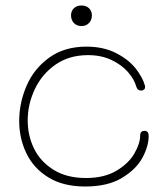

<svg xmlns="http://www.w3.org/2000/svg" viewBox="-20 -682 612 700"><path d="M50 -241Q50 -307 77 -369.5Q104 -432 159.5 -472Q215 -512 295 -512Q357 -512 403 -488.5Q449 -465 474.5 -432.5Q500 -400 508 -371Q509 -369 509 -364Q509 -355 498 -352H494Q481 -352 477 -366Q469 -394 446 -420Q423 -446 386 -463.5Q349 -481 301 -481Q232 -481 182.5 -446.5Q133 -412 107 -357Q81 -302 81 -243Q81 -187 104.5 -139.5Q128 -92 176 -62.5Q224 -33 293 -33Q360 -33 404.5 -59.5Q449 -86 470 -122.5Q491 -159 491 -188Q491 -205 507 -205Q522 -205 522 -186Q522 -149 499 -106.5Q476 -64 424 -33Q372 -2 291 -2Q210 -2 156 -35.5Q102 -69 76 -123.5Q50 -178 50 -241ZM239 -626Q239 -642 249.5 -652Q260 -662 277 -662Q294 -662 304.5 -652Q315 -642 315 -626Q315 -609 304.5 -598Q294 -587 277 -587Q260 -587 249.5 -598Q239 -609 239 -626Z"/></svg>

Font: Mali ExtraLight
Style: Regular
Weight: 275
Version: Version 1.000; ttfautohint (v1.6)